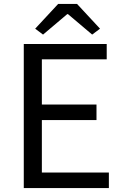

<svg xmlns="http://www.w3.org/2000/svg" viewBox="-20 -957 629 977"><path d="M101 0V-733H523V-655H193V-425H471V-346H193V-79H534V0ZM199 -781 159 -811 276 -937H372L489 -811L449 -781L326 -885H322Z"/></svg>

Font: Noto Sans KR
Style: Regular
Weight: 400
Designer: Ryoko NISHIZUKA  (kana, bopomofo & ideographs); Paul D. Hunt (Latin, Greek & Cyrillic); Sandoll Communications , Soo-you
Foundry: Adobe
Version: Version 2.004-H2;hotconv 1.0.118;makeotfexe 2.5.65603